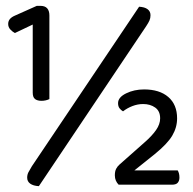

<svg xmlns="http://www.w3.org/2000/svg" viewBox="-20 -632 661 657"><path d="M92 -315V-548L31 -519Q23 -523 15.5 -531Q8 -539 8 -550Q8 -560 14 -567Q20 -574 32 -579L106 -612H118Q134 -612 141.5 -603.5Q149 -595 149 -579V-293Q143 -290 136 -288.5Q129 -287 122 -287Q108 -287 100 -293Q92 -299 92 -315ZM473 -326Q526 -326 556 -300Q586 -274 586 -227Q586 -196 569.5 -168Q553 -140 510 -105L440 -49H588Q591 -44 592.5 -38Q594 -32 594 -24Q594 -14 588.5 -7Q583 0 568 0H386Q380 -6 376.5 -14Q373 -22 373 -32Q373 -46 377.5 -54.5Q382 -63 389 -69L476 -146Q500 -167 514 -187Q528 -207 528 -227Q528 -252 511 -264Q494 -276 470 -276Q451 -276 433 -269Q415 -262 401 -251Q394 -255 389 -261.5Q384 -268 384 -279Q384 -299 411.5 -312.5Q439 -326 473 -326ZM89 -63 456 -609Q475 -608 485 -600.5Q495 -593 495 -580Q495 -570 491.5 -562Q488 -554 480 -542L113 5Q94 4 83.5 -3.5Q73 -11 73 -24Q73 -34 77 -42Q81 -50 89 -63Z"/></svg>

Font: Baloo Tamma 2
Style: Regular
Weight: 400
Designer: Divya Kowshik, Shuchita Grover and Ek Type
Foundry: Ek Type
Version: Version 1.700